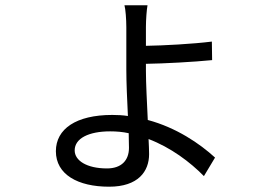

<svg xmlns="http://www.w3.org/2000/svg" viewBox="-20 -641 1040 725"><path d="M262 -73C262 -119 316 -145 396 -145C420 -145 443 -143 466 -138C466 -117 467 -98 467 -83C467 -35 438 -5 384 -5C307 -5 262 -35 262 -73ZM537 -621H450C454 -607 457 -568 457 -538V-379C457 -330 460 -264 463 -203C444 -206 424 -207 404 -207C267 -207 191 -154 191 -70C191 18 274 64 392 64C502 64 543 6 543 -59C543 -74 542 -94 541 -116C625 -84 698 -29 750 24L792 -46C734 -99 646 -159 538 -188C535 -254 531 -326 531 -374V-400C599 -401 711 -407 781 -414L780 -484C708 -475 598 -469 531 -468V-539C531 -566 534 -606 537 -621Z"/></svg>

Font: Source Han Sans HK
Style: Regular
Weight: 400
Designer: Ryoko NISHIZUKA 西塚涼子 (kana, bopomofo & ideographs); Paul D. Hunt (Latin, Greek & Cyrillic); Sandoll Communications 산돌커뮤니
Foundry: Adobe
Version: Version 2.000;hotconv 1.0.107;makeotfexe 2.5.65593